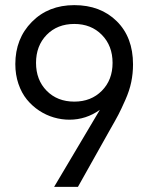

<svg xmlns="http://www.w3.org/2000/svg" viewBox="-20 -732 581 752"><path d="M271 -638.2Q204.6 -638.2 162.8 -595.5Q121.1 -552.7 121.1 -485.8Q121.1 -418.9 162.8 -376.5Q204.6 -334 271 -334Q336.9 -334 378.9 -376.5Q420.9 -418.9 420.9 -485.8Q420.9 -552.7 378.9 -595.5Q336.9 -638.2 271 -638.2ZM40 -481Q40 -580.6 104.7 -646.2Q169.4 -711.9 271 -711.9Q373.5 -711.9 437.3 -648.9Q501 -585.9 501 -480Q501 -444.3 494.1 -410.9Q487.3 -377.4 470.9 -340.6Q454.6 -303.7 443.6 -282.7Q432.6 -261.7 408.2 -219.2L285.2 0H191.9L371.1 -301.8Q316.9 -263.2 252 -263.2Q221.2 -263.2 190.9 -272Q160.6 -280.8 133.3 -298.8Q106 -316.9 85.2 -342.3Q64.5 -367.7 52.2 -403.6Q40 -439.5 40 -481Z"/></svg>

Font: TASA Explorer
Style: Regular
Weight: 400
Designer: Weizhong Zhang
Foundry: Local Remote
Version: Version 1.000;Glyphs 3.1.2 (3151)